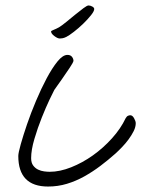

<svg xmlns="http://www.w3.org/2000/svg" viewBox="-20 -680 562 703"><path d="M477 -229Q477 -215 469.5 -200Q462 -185 451 -170Q440 -155 427 -141.5Q414 -128 403 -118Q376 -94 347.5 -72.5Q319 -51 288.5 -34Q258 -17 225 -7Q192 3 156 3Q47 3 47 -109Q47 -120 56 -152Q65 -184 79 -225Q93 -266 112 -311Q131 -356 151 -393.5Q171 -431 190.5 -455Q210 -479 227 -479Q238 -479 243.5 -472Q249 -465 249 -457Q248 -451 235 -431.5Q222 -412 208 -392Q206 -389 201 -382Q196 -375 191 -368Q185 -360 179 -351Q175 -344 161.5 -315.5Q148 -287 133 -249.5Q118 -212 106 -171.5Q94 -131 94 -101Q94 -84 101.5 -74Q109 -64 119.5 -59Q130 -54 141.5 -52.5Q153 -51 162 -51Q199 -51 240.5 -67.5Q282 -84 320 -111Q358 -138 390 -173.5Q422 -209 440 -247Q444 -254 448.5 -256Q453 -258 457 -258Q465 -258 471 -247Q477 -236 477 -229ZM325 -647Q325 -639 313 -624Q301 -609 284.5 -593Q268 -577 250.5 -563.5Q233 -550 223 -545Q215 -541 209 -540Q203 -539 199 -539Q191 -539 179 -548Q167 -557 167 -565Q167 -567 176 -570.5Q185 -574 196 -580Q206 -586 222.5 -599.5Q239 -613 255.5 -626.5Q272 -640 285.5 -650Q299 -660 304 -660Q311 -660 318 -656Q325 -652 325 -647Z"/></svg>

Font: Reenie Beanie
Style: Regular
Weight: 500
Designer: James Grieshaber
Foundry: James Grieshaber
Version: Version 1.000